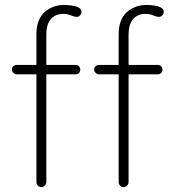

<svg xmlns="http://www.w3.org/2000/svg" viewBox="-20 -755 704 775"><path d="M239 -735Q251 -735 267.5 -733Q284 -731 296.5 -725Q309 -719 309 -707Q309 -700 303.5 -693.5Q298 -687 290 -687Q280 -687 266 -693Q252 -699 235 -699Q215 -699 199.5 -690Q184 -681 175.5 -662.5Q167 -644 167 -615V-20Q167 -12 161 -6Q155 0 147 0Q138 0 132.5 -6Q127 -12 127 -20V-615Q127 -677 160 -706Q193 -735 239 -735ZM47 -493H285Q293 -493 298.5 -487.5Q304 -482 304 -474Q304 -466 298.5 -460.5Q293 -455 285 -455H47Q40 -455 34 -461Q28 -467 28 -474Q28 -483 34 -488Q40 -493 47 -493ZM571 -735Q583 -735 599.5 -733Q616 -731 628.5 -725Q641 -719 641 -707Q641 -700 635.5 -693.5Q630 -687 622 -687Q612 -687 598 -693Q584 -699 567 -699Q547 -699 531.5 -690Q516 -681 507.5 -662.5Q499 -644 499 -615V-20Q499 -12 493 -6Q487 0 479 0Q470 0 464.5 -6Q459 -12 459 -20V-615Q459 -677 492 -706Q525 -735 571 -735ZM379 -493H617Q625 -493 630.5 -487.5Q636 -482 636 -474Q636 -466 630.5 -460.5Q625 -455 617 -455H379Q372 -455 366 -461Q360 -467 360 -474Q360 -483 366 -488Q372 -493 379 -493Z"/></svg>

Font: Quicksand Variable Light
Style: Regular
Weight: 300
Designer: Andrew Paglinawan
Foundry: Andrew Paglinawan
Version: Version 3.004